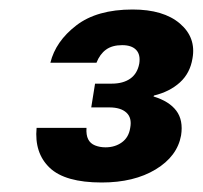

<svg xmlns="http://www.w3.org/2000/svg" viewBox="-20 -732 427 404"><path d="M194 -348Q117 -348 84.5 -379Q52 -410 57 -463H162Q161 -448 165.5 -439Q170 -430 180 -426Q190 -422 202 -422Q222 -422 236.5 -432.5Q251 -443 254 -463Q258 -484 246 -495Q234 -506 210 -506H172L180 -556H215Q239 -556 254 -566.5Q269 -577 273 -598Q276 -617 266.5 -627Q257 -637 237 -637Q216 -637 203 -627.5Q190 -618 183 -600H86Q97 -645 140.5 -678.5Q184 -712 259 -712Q324 -712 358.5 -682.5Q393 -653 385 -609Q380 -578 358.5 -558.5Q337 -539 304 -531L303 -529Q336 -519 351 -499Q366 -479 361 -447Q353 -403 307.5 -375.5Q262 -348 194 -348Z"/></svg>

Font: DM Sans 20pt
Style: Bold Italic
Weight: 700
Italic angle: -10°
Version: Version 4.004;gftools[0.9.30]